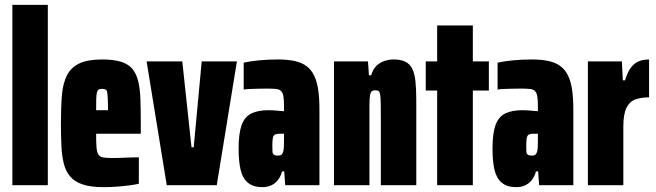

<svg xmlns="http://www.w3.org/2000/svg" viewBox="-20 -763 2701 791"><path d="M31 0V-743H177V0Z M407 8Q354 8 321 -3Q288 -14 269.5 -35.5Q251 -57 243 -88.5Q235 -120 233 -161.5Q231 -203 231 -254Q231 -321 235 -370Q239 -419 255.5 -452Q272 -485 306.5 -501.5Q341 -518 400 -518Q448 -518 478.5 -508.5Q509 -499 525.5 -479Q542 -459 549.5 -428Q557 -397 558.5 -353.5Q560 -310 560 -254V-212H376Q376 -177 377.5 -157Q379 -137 385 -127Q391 -117 404 -114.5Q417 -112 442 -112Q453 -112 470.5 -112.5Q488 -113 510 -114Q532 -115 552 -115V-6Q535 -2 511 1Q487 4 460 6Q433 8 407 8ZM425 -294V-309Q425 -339 424 -357Q423 -375 421.5 -383.5Q420 -392 414.5 -394.5Q409 -397 400 -397Q392 -397 387 -394.5Q382 -392 379.5 -383Q377 -374 376.5 -356Q376 -338 376 -309H438Z M667 0 584 -510H731L769 -156H778L811 -510H956L873 0Z M1061 8Q1023 8 1001 -10.5Q979 -29 971 -64.5Q963 -100 963 -150Q963 -212 975 -246.5Q987 -281 1014.5 -295Q1042 -309 1086 -309Q1094 -309 1102 -308.5Q1110 -308 1118.5 -307.5Q1127 -307 1134.5 -306Q1142 -305 1150 -305V-327Q1150 -352 1147.5 -366.5Q1145 -381 1138 -388Q1131 -395 1117 -396.5Q1103 -398 1080 -398Q1061 -398 1043 -397.5Q1025 -397 1010.5 -396.5Q996 -396 984 -394V-505Q1012 -511 1048.5 -514.5Q1085 -518 1125 -518Q1165 -518 1194.5 -511.5Q1224 -505 1243.5 -490Q1263 -475 1274.5 -451Q1286 -427 1291 -392.5Q1296 -358 1296 -311V0H1155L1151 -57H1142Q1137 -37 1125.5 -22Q1114 -7 1097.5 0.5Q1081 8 1061 8ZM1124 -122Q1131 -122 1135.5 -123.5Q1140 -125 1142.5 -129Q1145 -133 1147 -139Q1149 -146 1149.5 -157.5Q1150 -169 1150 -185V-212H1130Q1119 -212 1112.5 -208.5Q1106 -205 1104 -194Q1102 -183 1102 -163Q1102 -149 1102.5 -139.5Q1103 -130 1108 -126Q1113 -122 1124 -122Z M1356 0V-510H1496L1500 -453H1509Q1517 -479 1531.5 -492.5Q1546 -506 1564.5 -512Q1583 -518 1602 -518Q1631 -518 1649.5 -509Q1668 -500 1678 -480.5Q1688 -461 1691.5 -428.5Q1695 -396 1695 -349V0H1549V-275Q1549 -316 1548.5 -339.5Q1548 -363 1546 -374Q1544 -385 1539.5 -388Q1535 -391 1526 -391Q1517 -391 1512 -387.5Q1507 -384 1504.5 -370.5Q1502 -357 1502 -329Q1502 -301 1502 -251V0Z M1781 0V-390H1734V-510H1781V-658H1928V-510H1994V-390H1928V0Z M2107 8Q2069 8 2047 -10.5Q2025 -29 2017 -64.5Q2009 -100 2009 -150Q2009 -212 2021 -246.5Q2033 -281 2060.5 -295Q2088 -309 2132 -309Q2140 -309 2148 -308.5Q2156 -308 2164.5 -307.5Q2173 -307 2180.5 -306Q2188 -305 2196 -305V-327Q2196 -352 2193.5 -366.5Q2191 -381 2184 -388Q2177 -395 2163 -396.5Q2149 -398 2126 -398Q2107 -398 2089 -397.5Q2071 -397 2056.5 -396.5Q2042 -396 2030 -394V-505Q2058 -511 2094.5 -514.5Q2131 -518 2171 -518Q2211 -518 2240.5 -511.5Q2270 -505 2289.5 -490Q2309 -475 2320.5 -451Q2332 -427 2337 -392.5Q2342 -358 2342 -311V0H2201L2197 -57H2188Q2183 -37 2171.5 -22Q2160 -7 2143.5 0.5Q2127 8 2107 8ZM2170 -122Q2177 -122 2181.5 -123.5Q2186 -125 2188.5 -129Q2191 -133 2193 -139Q2195 -146 2195.5 -157.5Q2196 -169 2196 -185V-212H2176Q2165 -212 2158.5 -208.5Q2152 -205 2150 -194Q2148 -183 2148 -163Q2148 -149 2148.5 -139.5Q2149 -130 2154 -126Q2159 -122 2170 -122Z M2402 0V-510H2542L2546 -432H2555Q2565 -465 2578.5 -483.5Q2592 -502 2610.5 -510Q2629 -518 2654 -518V-362Q2624 -362 2599.5 -354Q2575 -346 2561.5 -320Q2548 -294 2548 -241V0Z"/></svg>

Font: Saira ExtraCondensed Black
Style: Regular
Weight: 900
Width: 2
Designer: Hector Gatti with collaboration of the Omnibus-Type team
Foundry: Omnibus-Type
Version: Version 1.101